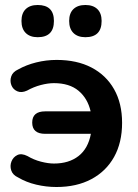

<svg xmlns="http://www.w3.org/2000/svg" viewBox="-20 -739 553 769"><path d="M322 -590Q291 -590 274 -607Q257 -624 257 -655Q257 -686 274 -702.5Q291 -719 322 -719Q353 -719 370 -702.5Q387 -686 387 -655Q387 -590 322 -590ZM131 -590Q100 -590 83 -607Q66 -624 66 -655Q66 -686 83 -702.5Q100 -719 131 -719Q196 -719 196 -655Q196 -590 131 -590ZM206 10Q165 10 125 0.5Q85 -9 53 -28Q31 -38 25 -56.5Q19 -75 26 -92.5Q33 -110 49.5 -118Q66 -126 90 -114Q115 -99 144 -91.5Q173 -84 196 -84Q256 -84 294.5 -114Q333 -144 344 -203H161Q109 -203 109 -248Q109 -293 161 -293H343Q331 -345 294.5 -375.5Q258 -406 196 -406Q172 -406 143.5 -398.5Q115 -391 88 -376Q66 -366 49 -373.5Q32 -381 25.5 -398Q19 -415 25 -433Q31 -451 53 -461Q85 -479 125 -489Q165 -499 207 -499Q288 -499 346.5 -468.5Q405 -438 437 -381.5Q469 -325 469 -247Q469 -168 437 -110.5Q405 -53 346 -21.5Q287 10 206 10Z"/></svg>

Font: Chiron GoRound TC SB
Style: Regular
Weight: 500
Designer: Ryoko NISHIZUKA 西塚涼子 (kana, bopomofo & ideographs); Paul D. Hunt (Latin, Greek & Cyrillic); Sandoll Communications 산돌커뮤니
Foundry: Adobe
Version: Version 1.000;hotconv 1.1.1;makeotfexe 2.6.0